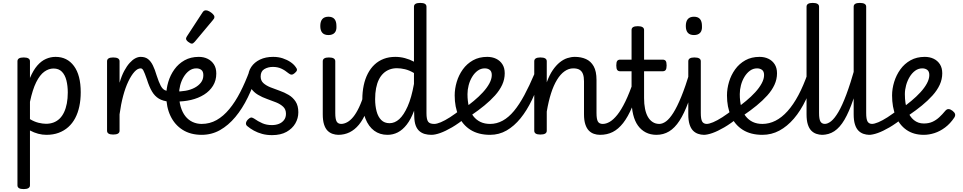

<svg xmlns="http://www.w3.org/2000/svg" viewBox="-20 -910 6620 1320"><path d="M143 390Q121 390 110.5 383.5Q100 377 100 364V-489Q100 -502 110.5 -508.5Q121 -515 143 -515Q164 -515 175 -508.5Q186 -502 186 -489V-374Q209 -428 236.5 -459.5Q264 -491 296 -505Q328 -519 362 -519Q442 -519 488.5 -456Q535 -393 535 -276Q535 -224 525.5 -179Q516 -134 497 -98Q478 -62 449.5 -36.5Q421 -11 383.5 3Q346 17 299 17Q271 17 242.5 9.5Q214 2 186 -13V364Q186 377 175 383.5Q164 390 143 390ZM186 -91Q216 -73 244.5 -66Q273 -59 296 -59Q325 -59 348.5 -68Q372 -77 390 -94.5Q408 -112 420.5 -138.5Q433 -165 439.5 -199Q446 -233 446 -274Q446 -320 436.5 -357.5Q427 -395 405.5 -417Q384 -439 348 -439Q315 -439 284.5 -417Q254 -395 229 -345Q204 -295 186 -210Z M758 15Q737 15 726.5 8.5Q716 2 716 -11V-489Q716 -502 726.5 -508.5Q737 -515 758 -515Q780 -515 791 -508.5Q802 -502 802 -489V-341Q816 -389 834 -422.5Q852 -456 871.5 -477.5Q891 -499 910 -509Q929 -519 947 -519Q966 -519 975.5 -507Q985 -495 985 -479.5Q985 -464 975.5 -452Q966 -440 947 -440Q926 -440 904.5 -416.5Q883 -393 862.5 -350.5Q842 -308 826.5 -250Q811 -192 802 -124V-11Q802 2 791 8.5Q780 15 758 15Z M1144 -211Q1100 -215 1072 -232Q1044 -249 1025 -281Q1006 -313 990 -364Q974 -410 966 -425Q958 -440 947 -440Q928 -440 919 -452Q910 -464 910 -479.5Q910 -495 919 -507Q928 -519 947 -519Q978 -519 997.5 -504Q1017 -489 1031 -460.5Q1045 -432 1057 -391Q1072 -345 1084.5 -321.5Q1097 -298 1112.5 -290.5Q1128 -283 1151 -279Q1167 -277 1174.5 -265.5Q1182 -254 1180.5 -241Q1179 -228 1170 -218.5Q1161 -209 1144 -211Z M1184 -281Q1221 -280 1255.5 -286Q1290 -292 1317.5 -306.5Q1345 -321 1361.5 -342.5Q1378 -364 1378 -393Q1378 -419 1364 -429.5Q1350 -440 1330 -440Q1303 -440 1281 -424Q1259 -408 1243 -381.5Q1227 -355 1219 -324Q1211 -293 1211 -263Q1211 -214 1222.5 -175.5Q1234 -137 1254.5 -111Q1275 -85 1304 -71.5Q1333 -58 1367 -58Q1381 -58 1388.5 -46.5Q1396 -35 1396 -20.5Q1396 -6 1389 5.5Q1382 17 1367 17Q1290 17 1235.5 -17.5Q1181 -52 1152 -113Q1123 -174 1123 -254Q1123 -300 1137 -347Q1151 -394 1179 -433Q1207 -472 1249 -495.5Q1291 -519 1347 -519Q1381 -519 1408 -505.5Q1435 -492 1451 -467Q1467 -442 1467 -404Q1467 -357 1444.5 -320.5Q1422 -284 1383 -259.5Q1344 -235 1293.5 -223Q1243 -211 1187 -212Z M1366 17Q1357 17 1352 5.5Q1347 -6 1347 -20.5Q1347 -35 1352 -46.5Q1357 -58 1366 -58Q1422 -58 1469 -84.5Q1516 -111 1556.5 -160Q1597 -209 1631.5 -276Q1666 -343 1696 -424Q1701 -436 1715.5 -436.5Q1730 -437 1742.5 -430Q1755 -423 1751 -410Q1722 -319 1684 -241Q1646 -163 1598 -105.5Q1550 -48 1492.5 -15.5Q1435 17 1366 17Z M1300 -610Q1289 -610 1274 -622Q1259 -634 1259 -644Q1259 -647 1260 -650Q1261 -653 1265 -660L1372 -824Q1377 -832 1382.5 -835.5Q1388 -839 1396 -839Q1406 -839 1419.5 -831.5Q1433 -824 1443.5 -813.5Q1454 -803 1454 -794Q1454 -787 1451.5 -782.5Q1449 -778 1442 -770L1319 -623Q1307 -610 1300 -610Z M1850 19Q1813 19 1782 10.5Q1751 2 1725.5 -12Q1700 -26 1680 -43Q1670 -51 1671 -63Q1672 -75 1684 -88Q1695 -99 1703.5 -101.5Q1712 -104 1725 -96Q1755 -75 1784 -62.5Q1813 -50 1849 -50Q1876 -50 1897.5 -58.5Q1919 -67 1932.5 -84.5Q1946 -102 1946 -128Q1946 -158 1927 -176Q1908 -194 1878.5 -206Q1849 -218 1816 -229.5Q1783 -241 1753.5 -258.5Q1724 -276 1705 -304Q1686 -332 1686 -377Q1686 -418 1707.5 -450Q1729 -482 1767.5 -500.5Q1806 -519 1858 -519Q1894 -519 1924 -509Q1954 -499 1977 -483.5Q2000 -468 2013 -449Q2023 -437 2021.5 -428Q2020 -419 2007 -408Q1995 -397 1985 -397Q1975 -397 1964 -406Q1939 -427 1913.5 -438.5Q1888 -450 1856 -450Q1823 -450 1797.5 -435Q1772 -420 1772 -384Q1772 -356 1790.5 -339Q1809 -322 1838.5 -310Q1868 -298 1901.5 -286.5Q1935 -275 1964.5 -257.5Q1994 -240 2012.5 -211.5Q2031 -183 2031 -138Q2031 -97 2010.5 -61.5Q1990 -26 1950 -3.5Q1910 19 1850 19Z M2308 17Q2286 17 2266 10Q2246 3 2231 -12.5Q2216 -28 2207.5 -55.5Q2199 -83 2199 -124V-489Q2199 -502 2209.5 -508.5Q2220 -515 2241 -515Q2263 -515 2274 -508.5Q2285 -502 2285 -489V-133Q2285 -91 2294.5 -74.5Q2304 -58 2327 -58Q2341 -58 2348 -46.5Q2355 -35 2353.5 -20.5Q2352 -6 2341 5.5Q2330 17 2308 17ZM2238 -669Q2210 -669 2196 -684.5Q2182 -700 2182 -731Q2182 -763 2196 -779Q2210 -795 2238 -795Q2266 -795 2279.5 -779Q2293 -763 2293 -731Q2295 -700 2280.5 -684.5Q2266 -669 2238 -669Z M2305 17Q2291 17 2284.5 5.5Q2278 -6 2279.5 -20.5Q2281 -35 2292 -46.5Q2303 -58 2324 -58Q2345 -58 2366.5 -69.5Q2388 -81 2408.5 -106Q2429 -131 2448.5 -172Q2468 -213 2486 -272Q2490 -287 2503 -289.5Q2516 -292 2527 -285.5Q2538 -279 2535 -264Q2520 -193 2498 -140Q2476 -87 2447.5 -52.5Q2419 -18 2383.5 -0.5Q2348 17 2305 17Z M2644 17Q2591 17 2552.5 -11.5Q2514 -40 2492.5 -94Q2471 -148 2471 -226Q2471 -278 2480.5 -323Q2490 -368 2509 -404.5Q2528 -441 2555.5 -466.5Q2583 -492 2618.5 -505.5Q2654 -519 2698 -519Q2731 -519 2763.5 -510.5Q2796 -502 2826 -486V-864Q2826 -877 2836.5 -883.5Q2847 -890 2869 -890Q2891 -890 2901.5 -883.5Q2912 -877 2912 -864V-132Q2912 -90 2923 -74Q2934 -58 2965 -58Q2974 -58 2979 -46.5Q2984 -35 2982.5 -20.5Q2981 -6 2972 5.5Q2963 17 2946 17Q2921 17 2900 11Q2879 5 2863 -9Q2847 -23 2838 -47Q2829 -71 2828 -109L2827 -149Q2805 -90 2776.5 -53.5Q2748 -17 2715 0Q2682 17 2644 17ZM2658 -63Q2694 -63 2725 -91Q2756 -119 2782.5 -178.5Q2809 -238 2826 -333V-408Q2794 -427 2764.5 -434Q2735 -441 2709 -441Q2681 -441 2657.5 -432Q2634 -423 2615.5 -405.5Q2597 -388 2584.5 -362.5Q2572 -337 2565.5 -303.5Q2559 -270 2559 -228Q2559 -183 2569 -145Q2579 -107 2601 -85Q2623 -63 2658 -63Z M2946 17Q2932 17 2925.5 5.5Q2919 -6 2920.5 -20.5Q2922 -35 2933 -46.5Q2944 -58 2965 -58Q2983 -58 3010.5 -69.5Q3038 -81 3074 -104Q3110 -127 3154 -162Q3166 -171 3177 -167.5Q3188 -164 3194.5 -153Q3201 -142 3200 -128.5Q3199 -115 3187 -105Q3133 -61 3087.5 -34.5Q3042 -8 3006.5 4.5Q2971 17 2946 17Z M3165 -161Q3202 -187 3237 -216Q3272 -245 3300 -275.5Q3328 -306 3344.5 -336.5Q3361 -367 3361 -394Q3361 -419 3347 -429.5Q3333 -440 3313 -440Q3286 -440 3264 -424Q3242 -408 3226 -381.5Q3210 -355 3202 -324Q3194 -293 3194 -263Q3194 -214 3204 -175.5Q3214 -137 3234.5 -111Q3255 -85 3283.5 -71.5Q3312 -58 3350 -58Q3364 -58 3371.5 -46.5Q3379 -35 3379 -20.5Q3379 -6 3372 5.5Q3365 17 3350 17Q3269 17 3214.5 -17.5Q3160 -52 3133 -113Q3106 -174 3106 -254Q3106 -300 3120 -347Q3134 -394 3162 -433Q3190 -472 3232 -495.5Q3274 -519 3330 -519Q3364 -519 3391 -506Q3418 -493 3434 -468Q3450 -443 3450 -406Q3450 -365 3432.5 -327Q3415 -289 3383 -253.5Q3351 -218 3310 -184.5Q3269 -151 3222 -119Z M3349 17Q3339 17 3334 5.5Q3329 -6 3329 -20.5Q3329 -35 3334 -46.5Q3339 -58 3349 -58Q3395 -58 3436 -80.5Q3477 -103 3513.5 -147Q3550 -191 3585 -256Q3620 -321 3655 -404Q3660 -415 3673.5 -414Q3687 -413 3697 -404.5Q3707 -396 3703 -385Q3673 -298 3637.5 -224Q3602 -150 3558.5 -96.5Q3515 -43 3463 -13Q3411 17 3349 17Z M4105 17Q4083 17 4063 10Q4043 3 4028 -12.5Q4013 -28 4004 -55.5Q3995 -83 3995 -124V-351Q3995 -381 3988 -400.5Q3981 -420 3965 -430Q3949 -440 3921 -440Q3890 -440 3861.5 -420Q3833 -400 3809.5 -361.5Q3786 -323 3768.5 -268.5Q3751 -214 3739 -143V-11Q3739 2 3728 8.5Q3717 15 3695 15Q3674 15 3663.5 8.5Q3653 2 3653 -11V-489Q3653 -502 3663.5 -508.5Q3674 -515 3695 -515Q3717 -515 3728 -508.5Q3739 -502 3739 -489V-344Q3757 -394 3780 -427.5Q3803 -461 3828.5 -481.5Q3854 -502 3880.5 -510.5Q3907 -519 3932 -519Q3975 -519 4008.5 -504Q4042 -489 4061.5 -454.5Q4081 -420 4081 -360V-133Q4081 -91 4090.5 -74.5Q4100 -58 4124 -58Q4138 -58 4145 -46.5Q4152 -35 4150.5 -20.5Q4149 -6 4138 5.5Q4127 17 4105 17Z M4105 17Q4091 17 4084.5 5.5Q4078 -6 4079.5 -20.5Q4081 -35 4092 -46.5Q4103 -58 4124 -58Q4147 -58 4172 -72.5Q4197 -87 4224 -120.5Q4251 -154 4279.5 -212.5Q4308 -271 4338 -360Q4342 -374 4355.5 -374Q4369 -374 4379.5 -366Q4390 -358 4386 -345Q4356 -245 4326.5 -175.5Q4297 -106 4264 -64Q4231 -22 4192.5 -2.5Q4154 17 4105 17Z M4494 17Q4452 17 4420 0.5Q4388 -16 4366 -46.5Q4344 -77 4333 -122.5Q4322 -168 4322 -226V-420H4244Q4230 -420 4223.5 -429Q4217 -438 4217 -460Q4217 -483 4223.5 -491.5Q4230 -500 4244 -500H4322V-704Q4322 -717 4332.5 -723.5Q4343 -730 4365 -730Q4386 -730 4397 -723.5Q4408 -717 4408 -704V-500H4535Q4550 -500 4556.5 -491.5Q4563 -483 4563 -460Q4563 -438 4556.5 -429Q4550 -420 4535 -420H4408V-235Q4408 -195 4414.5 -162.5Q4421 -130 4434 -107Q4447 -84 4467 -71Q4487 -58 4513 -58Q4527 -58 4534 -46.5Q4541 -35 4539 -20.5Q4537 -6 4526 5.5Q4515 17 4494 17Z M4493 17Q4479 17 4472.5 5.5Q4466 -6 4467.5 -20.5Q4469 -35 4480 -46.5Q4491 -58 4512 -58Q4535 -58 4559 -75.5Q4583 -93 4609 -134Q4635 -175 4663.5 -244.5Q4692 -314 4724 -419Q4729 -432 4742 -433.5Q4755 -435 4765.5 -426.5Q4776 -418 4773 -405Q4743 -290 4713.5 -210Q4684 -130 4651.5 -80Q4619 -30 4580 -6.5Q4541 17 4493 17Z M4821 17Q4799 17 4779 10Q4759 3 4744 -12.5Q4729 -28 4720.5 -55.5Q4712 -83 4712 -124V-489Q4712 -502 4722.5 -508.5Q4733 -515 4754 -515Q4776 -515 4787 -508.5Q4798 -502 4798 -489V-133Q4798 -91 4807.5 -74.5Q4817 -58 4840 -58Q4854 -58 4861 -46.5Q4868 -35 4866.5 -20.5Q4865 -6 4854 5.5Q4843 17 4821 17ZM4751 -669Q4723 -669 4709 -684.5Q4695 -700 4695 -731Q4695 -763 4709 -779Q4723 -795 4751 -795Q4779 -795 4792.5 -779Q4806 -763 4806 -731Q4808 -700 4793.5 -684.5Q4779 -669 4751 -669Z M4818 17Q4804 17 4797.5 5.5Q4791 -6 4792.5 -20.5Q4794 -35 4805 -46.5Q4816 -58 4837 -58Q4855 -58 4882.5 -69.5Q4910 -81 4946 -104Q4982 -127 5026 -162Q5038 -171 5049 -167.5Q5060 -164 5066.5 -153Q5073 -142 5072 -128.5Q5071 -115 5059 -105Q5005 -61 4959.5 -34.5Q4914 -8 4878.5 4.5Q4843 17 4818 17Z M5037 -161Q5074 -187 5109 -216Q5144 -245 5172 -275.5Q5200 -306 5216.5 -336.5Q5233 -367 5233 -394Q5233 -419 5219 -429.5Q5205 -440 5185 -440Q5158 -440 5136 -424Q5114 -408 5098 -381.5Q5082 -355 5074 -324Q5066 -293 5066 -263Q5066 -214 5076 -175.5Q5086 -137 5106.5 -111Q5127 -85 5155.5 -71.5Q5184 -58 5222 -58Q5236 -58 5243.5 -46.5Q5251 -35 5251 -20.5Q5251 -6 5244 5.5Q5237 17 5222 17Q5141 17 5086.5 -17.5Q5032 -52 5005 -113Q4978 -174 4978 -254Q4978 -300 4992 -347Q5006 -394 5034 -433Q5062 -472 5104 -495.5Q5146 -519 5202 -519Q5236 -519 5263 -506Q5290 -493 5306 -468Q5322 -443 5322 -406Q5322 -365 5304.5 -327Q5287 -289 5255 -253.5Q5223 -218 5182 -184.5Q5141 -151 5094 -119Z M5221 17Q5212 17 5207 5.5Q5202 -6 5202 -20.5Q5202 -35 5207 -46.5Q5212 -58 5221 -58Q5268 -58 5311.5 -80Q5355 -102 5394.5 -146Q5434 -190 5469 -255.5Q5504 -321 5534 -408Q5538 -419 5550.5 -418.5Q5563 -418 5573.5 -410.5Q5584 -403 5581 -392Q5556 -299 5520 -223.5Q5484 -148 5438 -94.5Q5392 -41 5338 -12Q5284 17 5221 17Z M5634 17Q5612 17 5592 10Q5572 3 5557 -12.5Q5542 -28 5533.5 -55.5Q5525 -83 5525 -124V-864Q5525 -877 5535.5 -883.5Q5546 -890 5567 -890Q5589 -890 5600 -883.5Q5611 -877 5611 -864V-133Q5611 -91 5620.5 -74.5Q5630 -58 5653 -58Q5667 -58 5674 -46.5Q5681 -35 5679.5 -20.5Q5678 -6 5667 5.5Q5656 17 5634 17Z M5630 17Q5616 17 5609.5 5.5Q5603 -6 5604.5 -20.5Q5606 -35 5617 -46.5Q5628 -58 5649 -58Q5671 -58 5694.5 -77Q5718 -96 5744 -140Q5770 -184 5798.5 -260Q5827 -336 5859 -449Q5863 -462 5876.5 -463Q5890 -464 5900.5 -457Q5911 -450 5908 -436Q5876 -313 5846.5 -226.5Q5817 -140 5785.5 -86.5Q5754 -33 5716 -8Q5678 17 5630 17Z M5958 17Q5936 17 5916 10Q5896 3 5881 -12.5Q5866 -28 5857.5 -55.5Q5849 -83 5849 -124V-864Q5849 -877 5859.5 -883.5Q5870 -890 5891 -890Q5913 -890 5924 -883.5Q5935 -877 5935 -864V-133Q5935 -91 5944.5 -74.5Q5954 -58 5977 -58Q5991 -58 5998 -46.5Q6005 -35 6003.5 -20.5Q6002 -6 5991 5.5Q5980 17 5958 17Z M5954 17Q5940 17 5933.5 5.5Q5927 -6 5928.5 -20.5Q5930 -35 5941 -46.5Q5952 -58 5973 -58Q5991 -58 6018.5 -69.5Q6046 -81 6082 -104Q6118 -127 6162 -162Q6174 -171 6185 -167.5Q6196 -164 6202.5 -153Q6209 -142 6208 -128.5Q6207 -115 6195 -105Q6141 -61 6095.5 -34.5Q6050 -8 6014.5 4.5Q5979 17 5954 17Z M6331 17Q6261 17 6212 -17Q6163 -51 6138 -112.5Q6113 -174 6113 -254Q6113 -300 6127.5 -347Q6142 -394 6170 -433Q6198 -472 6240 -495.5Q6282 -519 6338 -519Q6372 -519 6399 -506Q6426 -493 6442 -468Q6458 -443 6458 -406Q6458 -365 6440.5 -327Q6423 -289 6391 -253.5Q6359 -218 6318 -184.5Q6277 -151 6230 -119L6173 -161Q6210 -187 6245 -216Q6280 -245 6308 -275.5Q6336 -306 6352.5 -336.5Q6369 -367 6369 -394Q6369 -419 6355 -429.5Q6341 -440 6321 -440Q6294 -440 6272 -424Q6250 -408 6234 -381.5Q6218 -355 6209.5 -324Q6201 -293 6201 -263Q6201 -198 6217.5 -153Q6234 -108 6263 -84.5Q6292 -61 6331 -61Q6365 -61 6390.5 -72.5Q6416 -84 6437.5 -104Q6459 -124 6477 -146Q6489 -161 6502 -160Q6515 -159 6529 -148Q6543 -137 6546 -126Q6549 -115 6541 -102Q6513 -60 6477.5 -33.5Q6442 -7 6404.5 5Q6367 17 6331 17Z"/></svg>

Font: Playwrite GB S
Style: Regular
Weight: 400
Designer: Veronika Burian, José Scaglione
Foundry: TypeTogether
Version: Version 1.000